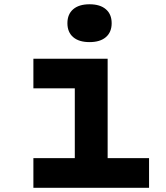

<svg xmlns="http://www.w3.org/2000/svg" viewBox="-20 -892 790 912"><path d="M491.3 -613.1V-140.8H688V0H138.6V-140.8H335.3V-472.3H138.6V-613.1ZM300.2 -781.8Q300.2 -824.4 327.6 -848Q355.1 -871.7 405.3 -871.7Q455.5 -871.7 482.9 -848Q510.4 -824.4 510.4 -781.8Q510.4 -739.2 482.9 -715.6Q455.5 -692 405.3 -692Q355.1 -692 327.6 -715.6Q300.2 -739.2 300.2 -781.8Z"/></svg>

Font: Martian Mono sWd Rg
Style: Regular
Weight: 400
Width: 6
Monospace: yes
Designer: Roman Shamin
Foundry: Evil Martians
Version: Version 1.000